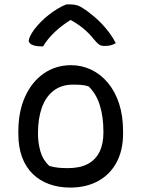

<svg xmlns="http://www.w3.org/2000/svg" viewBox="-20 -838 640 869"><path d="M302 -543Q350 -543 393 -522.5Q436 -502 468.5 -463Q501 -424 519 -369Q537 -314 537 -243V-233Q537 -158 507.5 -103Q478 -48 424 -18.5Q370 11 298 11Q246 11 203 -4.5Q160 -20 128.5 -50.5Q97 -81 80 -126.5Q63 -172 63 -232V-242Q63 -334 94 -401.5Q125 -469 179 -506Q233 -543 302 -543ZM311 -455Q258 -455 222.5 -427.5Q187 -400 169.5 -351Q152 -302 152 -237V-231Q152 -191 163 -152.5Q174 -114 203 -87Q224 -81 243.5 -79Q263 -77 287 -77Q342 -77 377.5 -96Q413 -115 430.5 -151Q448 -187 448 -237V-243Q448 -309 432 -361Q416 -413 381 -447Q366 -452 349 -453.5Q332 -455 311 -455ZM280 -818Q284 -818 288.5 -818Q293 -818 300 -818Q316 -818 330.5 -813.5Q345 -809 372 -790Q388 -778 406 -763Q424 -748 441.5 -729.5Q459 -711 475 -689.5Q491 -668 504 -643Q493 -636 481 -633Q469 -630 453 -630Q438 -630 429 -636Q420 -642 405 -660Q384 -687 355.5 -710.5Q327 -734 276 -761L333 -747H268L323 -762Q266 -729 230 -695Q194 -661 175 -628H169Q149 -628 136 -631.5Q123 -635 116.5 -641Q110 -647 110 -653Q110 -660 116 -673.5Q122 -687 136 -706Q149 -723 165.5 -739.5Q182 -756 201 -771Q220 -786 240 -798Q260 -810 280 -818Z"/></svg>

Font: Recursive Casual
Style: Regular
Weight: 400
Version: Version 1.047